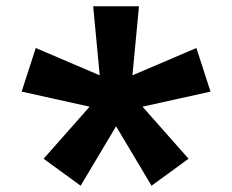

<svg xmlns="http://www.w3.org/2000/svg" viewBox="-20 -656 740 612"><path d="M463 -64 333 -282 350 -343 413 -340 581 -150ZM237 -64 119 -150 287 -340 350 -343 367 -282ZM297 -309 49 -364 94 -503 328 -403 350 -343ZM350 -343 301 -383 277 -636H423L399 -383ZM403 -309 350 -343 372 -403 606 -503 651 -364Z"/></svg>

Font: Martian Mono SemiExpanded SemiBold
Style: Regular
Weight: 600
Monospace: yes
Version: Version 0.930